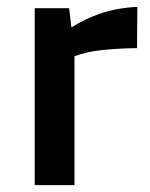

<svg xmlns="http://www.w3.org/2000/svg" viewBox="-20 -539 438 559"><path d="M81.1 -515.1H181.2L188 -459Q226.1 -483.9 273.4 -500Q320.8 -516.1 379.9 -519L378.9 -398.9Q317.9 -397.9 273.2 -392.8Q228.5 -387.7 196.8 -375V0H81.1Z"/></svg>

Font: Doppio One
Style: Regular
Weight: 400
Designer: Szymon Celej
Foundry: Szymon Celej
Version: Version 1.002